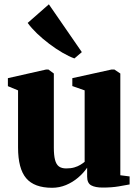

<svg xmlns="http://www.w3.org/2000/svg" viewBox="-20 -858 639 888"><path d="M455 9.5Q420.5 9.5 401.8 -0.8Q383 -11 383 -41.5V-82.5Q366.5 -58 341.2 -36.5Q316 -15 285.2 -2.2Q254.5 10.5 221 10.5Q138.5 10.5 101 -33.8Q63.5 -78 63.5 -176V-440L16.5 -459.5V-496.5L193.5 -536.5H204L229 -518V-175Q229 -140 234.5 -118.8Q240 -97.5 252.5 -88.2Q265 -79 286.5 -79Q308 -79 324 -83.8Q340 -88.5 351.8 -95.8Q363.5 -103 371.5 -109.5V-440L314.5 -460V-496.5L496 -536.5H509L536.5 -518V-47.5L579.5 -42V-5Q561 -1.5 529 4Q497 9.5 455 9.5ZM323.5 -588Q298.5 -597 268.5 -614.5Q238.5 -632 208 -655Q177.5 -678 151.2 -703.2Q125 -728.5 108 -752L206 -838L358.5 -617L324.5 -588Z"/></svg>

Font: Merriweather 96pt Black
Style: Regular
Weight: 900
Version: Version 2.100